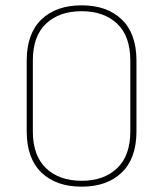

<svg xmlns="http://www.w3.org/2000/svg" viewBox="-20 -687 611 719"><path d="M286 12Q190 12 135 -41Q80 -94 80 -195V-460Q80 -561 135 -614Q190 -667 286 -667Q381 -667 436 -614Q491 -561 491 -460V-195Q491 -94 436 -41Q381 12 286 12ZM286 -10Q369 -10 418.5 -57Q468 -104 468 -195V-460Q468 -552 418.5 -598.5Q369 -645 286 -645Q202 -645 152.5 -598.5Q103 -552 103 -460V-195Q103 -104 152.5 -57Q202 -10 286 -10Z"/></svg>

Font: Sofia Sans Thin
Style: Regular
Weight: 250
Designer: Botio Nikoltchev, Ani Petrova
Foundry: lettersoup
Version: Version 4.101